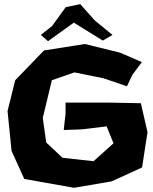

<svg xmlns="http://www.w3.org/2000/svg" viewBox="-20 -895 744 931"><path d="M177.7 -725.6 212.9 -695.3 337.9 -785.2 478.5 -698.2 525.4 -725.6 439.5 -795.9 369.1 -875 298.8 -860.4 232.4 -768.6ZM668 -593.8 562.5 -639.6 391.6 -681.6 193.4 -650.4 53.7 -505.9 16.6 -356.4 36.1 -163.1 97.7 -27.3 338.9 15.6 521.5 -15.6 668.9 -83 695.3 -253.9 663.1 -394.5 507.8 -397.5H297.9V-344.7L289.1 -264.6L375 -267.6L497.1 -282.2L530.3 -200.2L433.6 -113.3L283.2 -129.9L204.1 -204.1L187.5 -323.2L231.4 -505.9L340.8 -543.9L481.4 -515.6L595.7 -476.6L621.1 -531.2Z"/></svg>

Font: MaokenAssortedSans-TC
Style: Regular
Weight: 500
Version: Version 0.83